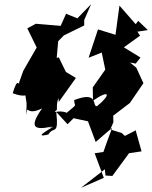

<svg xmlns="http://www.w3.org/2000/svg" viewBox="-20 -876 729 921"><path d="M689 -732 643 -776 631 -760 553 -849 534 -709 450 -735 405 -599 468 -624 485 -542 425 -457 426 -393C507 -449 514 -423 446 -367C419 -361 458 -443 336 -396C335 -361 359 -384 300 -335C258 -353 227 -324 253 -350C251 -440 287 -384 254 -486C253 -468 259 -453 262 -387L344 -502L296 -531L262 -601L252 -598L259 -678L286 -706L384 -754V-780L417 -856L351 -788L297 -810L271 -752L152 -762L111 -740L156 -648L92 -537L73 -484C68 -455 67 -515 41 -429C94 -407 129 -420 99 -436C108 -372 110 -396 105 -324C117 -384 98 -315 182 -356C119 -267 141 -249 229 -269C213 -259 175 -250 236 -268C159 -224 171 -221 212 -231C238 -274 262 -221 250 -339L304 -280L333 -309L402 -294L439 -195L518 -263L493 -195L476 -147L434 -141L478 -23L368 25L483 -64L486 -34L519 -32L599 -141L659 -150L629 -257L630 -250L579 -224L564 -238L509 -255L524 -290L523 -321L603 -382L668 -477L634 -551L604 -576L631 -571L654 -600L574 -649L652 -705L639 -724Z"/></svg>

Font: Hussar Lance
Style: Italic
Weight: 700
Foundry: Cannot Into Space Fonts, PlusOne Fonts
Version: Version 2.27